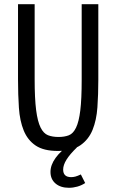

<svg xmlns="http://www.w3.org/2000/svg" viewBox="-20 -707 550 912"><path d="M65.6 -687.2V-329.6Q65.6 -256.8 69.8 -194.8Q74 -132.8 92.7 -87Q111.4 -41.2 149.5 -15.6Q187.6 10 254.6 10Q323 10 362 -17.1Q401 -44.2 419.7 -90.2Q438.4 -136.2 442.7 -197.5Q447 -258.8 447 -327.4V-687.2H368V-327.4Q368 -236.2 361.4 -182.4Q354.8 -128.6 341.1 -100.4Q327.4 -72.2 306.7 -64.3Q286 -56.4 258 -56.4Q229 -56.4 207.9 -64.7Q186.8 -73 172.7 -101.4Q158.6 -129.8 151.6 -184.3Q144.6 -238.8 144.6 -331V-687.2ZM307.4 185Q327.4 185 347.3 179.4Q367.2 173.8 384.6 162.4L364 121.6Q348.2 129 338.1 131.7Q328 134.4 317.6 134.4Q299 134.4 289.5 125.4Q280 116.4 280 98.4Q280 77 295.8 51.4Q311.6 25.8 345.4 -6.8L314.4 -22.6Q268.2 9.6 244 43.1Q219.8 76.6 219.8 109.6Q219.8 144.2 243.7 164.6Q267.6 185 307.4 185Z"/></svg>

Font: Secuela Light
Style: Regular
Weight: 300
Designer: Fernando Haro
Foundry: deFharo
Version: Version 1.708